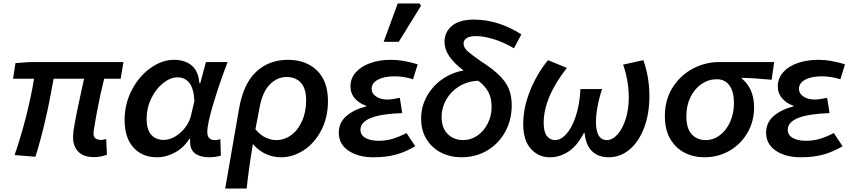

<svg xmlns="http://www.w3.org/2000/svg" viewBox="-20 -902 4938 1117"><path d="M405 -105Q405 -134 416 -192.5Q427 -251 447 -343Q464 -418 469 -444H292Q245 -175 186 10L65 0Q103 -111 132.5 -227.5Q162 -344 178 -444H56L70 -535L154 -541H698L682 -444H586Q564 -358 544 -251Q524 -144 524 -125Q524 -88 569 -88Q576 -88 598 -93L602 -2Q566 12 526 12Q467 12 436 -19Q405 -50 405 -105Z M705 -204Q705 -298 747 -378.5Q789 -459 856 -506.5Q923 -554 992 -554Q1054 -554 1094 -522Q1134 -490 1140 -418H1145L1178 -541H1304Q1255 -412 1220.5 -296.5Q1186 -181 1186 -134Q1186 -87 1230 -87Q1242 -87 1262 -92L1265 3Q1235 13 1197 13Q1146 13 1116 -8.5Q1086 -30 1086 -77V-95H1082Q1050 -43 998.5 -15Q947 13 893 13Q808 13 756.5 -43.5Q705 -100 705 -204ZM1090 -225 1111 -314Q1107 -388 1081.5 -420Q1056 -452 1013 -452Q971 -452 929 -418.5Q887 -385 860 -329.5Q833 -274 833 -211Q833 -148 860 -118Q887 -88 932 -88Q965 -88 998.5 -107.5Q1032 -127 1056.5 -159Q1081 -191 1090 -225Z M1655 -554Q1760 -554 1824 -492Q1888 -430 1888 -314Q1888 -219 1849 -144Q1810 -69 1747 -28Q1684 13 1615 13Q1569 13 1527 -6Q1485 -25 1451 -64Q1426 88 1415 195H1290L1371 -271Q1396 -415 1470.5 -484.5Q1545 -554 1655 -554ZM1761 -319Q1761 -387 1730.5 -420.5Q1700 -454 1648 -454Q1593 -454 1550 -411Q1507 -368 1490 -276L1466 -150Q1495 -115 1527 -101Q1559 -87 1588 -87Q1634 -87 1674 -116Q1714 -145 1737.5 -198Q1761 -251 1761 -319Z M1951 -130Q1951 -188 1994 -226Q2037 -264 2110 -283V-287Q2072 -299 2045.5 -328.5Q2019 -358 2019 -399Q2019 -447 2050.5 -482Q2082 -517 2135.5 -535.5Q2189 -554 2254 -554Q2293 -554 2329.5 -547.5Q2366 -541 2410 -528L2383 -441Q2328 -458 2276 -458Q2215 -458 2178.5 -438.5Q2142 -419 2142 -385Q2142 -358 2168 -340.5Q2194 -323 2232 -323Q2261 -323 2306 -333L2320 -244Q2077 -236 2077 -147Q2077 -116 2106 -99.5Q2135 -83 2183 -83Q2224 -83 2261 -93.5Q2298 -104 2345 -128L2396 -51Q2335 -16 2279.5 -1.5Q2224 13 2152 13Q2065 13 2008 -25Q1951 -63 1951 -130ZM2294 -882H2421L2429 -868L2300 -659H2212Z M2430 -212Q2430 -281 2462.5 -340.5Q2495 -400 2551.5 -440Q2608 -480 2677 -492Q2566 -575 2566 -657Q2566 -716 2609.5 -752Q2653 -788 2738 -788Q2808 -788 2878 -766Q2948 -744 3013 -702L2970 -621Q2909 -657 2851 -674.5Q2793 -692 2750 -692Q2714 -692 2695.5 -680.5Q2677 -669 2677 -648Q2677 -625 2701 -603.5Q2725 -582 2783 -542L2803 -529Q2881 -477 2919 -423.5Q2957 -370 2957 -289Q2957 -204 2919 -135Q2881 -66 2814.5 -26.5Q2748 13 2665 13Q2601 13 2547.5 -13.5Q2494 -40 2462 -91Q2430 -142 2430 -212ZM2675 -87Q2719 -87 2757 -113Q2795 -139 2817.5 -183.5Q2840 -228 2840 -279Q2840 -332 2821 -367Q2802 -402 2763 -432Q2700 -430 2651.5 -400Q2603 -370 2576 -322.5Q2549 -275 2549 -222Q2549 -158 2584.5 -122.5Q2620 -87 2675 -87Z M3024 -180Q3024 -275 3063.5 -373.5Q3103 -472 3168 -552L3278 -507Q3143 -335 3143 -187Q3143 -135 3161.5 -111Q3180 -87 3210 -87Q3242 -87 3274 -121.5Q3306 -156 3329 -223.5Q3352 -291 3357 -384H3483Q3468 -342 3457.5 -288Q3447 -234 3447 -194Q3447 -87 3511 -87Q3543 -87 3572.5 -120Q3602 -153 3620 -209.5Q3638 -266 3638 -334Q3638 -384 3629 -435Q3620 -486 3605 -526L3723 -552Q3758 -453 3758 -343Q3758 -240 3727.5 -159Q3697 -78 3643 -32.5Q3589 13 3521 13Q3461 13 3424.5 -22Q3388 -57 3381 -129H3377Q3340 -56 3289 -21.5Q3238 13 3178 13Q3113 13 3068.5 -36Q3024 -85 3024 -180Z M3848 -226Q3848 -322 3893.5 -393.5Q3939 -465 4011.5 -503Q4084 -541 4163 -541H4484L4469 -438Q4368 -448 4295 -449V-445Q4328 -420 4347.5 -377.5Q4367 -335 4367 -276Q4367 -197 4329 -130.5Q4291 -64 4225 -25.5Q4159 13 4078 13Q4014 13 3962 -14Q3910 -41 3879 -94.5Q3848 -148 3848 -226ZM4250 -302Q4250 -368 4224 -404.5Q4198 -441 4150 -441Q4102 -441 4061.5 -413.5Q4021 -386 3997 -337Q3973 -288 3973 -226Q3973 -154 4004.5 -120.5Q4036 -87 4086 -87Q4130 -87 4167.5 -115Q4205 -143 4227.5 -192.5Q4250 -242 4250 -302Z M4437 -130Q4437 -188 4480 -226Q4523 -264 4596 -283V-287Q4558 -299 4531.5 -328.5Q4505 -358 4505 -399Q4505 -447 4536.5 -482Q4568 -517 4621.5 -535.5Q4675 -554 4740 -554Q4779 -554 4815.5 -547.5Q4852 -541 4896 -528L4869 -441Q4814 -458 4762 -458Q4701 -458 4664.5 -438.5Q4628 -419 4628 -385Q4628 -358 4654 -340.5Q4680 -323 4718 -323Q4747 -323 4792 -333L4806 -244Q4563 -236 4563 -147Q4563 -116 4592 -99.5Q4621 -83 4669 -83Q4710 -83 4747 -93.5Q4784 -104 4831 -128L4882 -51Q4821 -16 4765.5 -1.5Q4710 13 4638 13Q4551 13 4494 -25Q4437 -63 4437 -130Z"/></svg>

Font: Nebula Sans Semibold
Style: Regular
Weight: 600
Italic angle: -9°
Designer: Paul D. Hunt for Adobe (as Source Sans)
Foundry: Nebula Entertainment & Broadcasting LLC
Version: Version 1.010